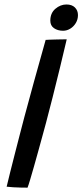

<svg xmlns="http://www.w3.org/2000/svg" viewBox="-20 -837 370 861"><path d="M103.5 4.5Q92.2 4.5 74.8 4.2Q57.4 3.8 39.6 2.8Q21.8 1.9 9.8 0.2Q16.2 -26.9 25.7 -64.9Q35.1 -102.8 46.2 -145.8Q57.2 -188.9 68.3 -231.7Q79.4 -274.5 89.1 -311.6Q108.1 -382.7 132.4 -470.9Q156.8 -559.1 184.7 -658.1Q190.2 -658.6 201.8 -659Q213.4 -659.3 227.8 -659.8Q242.2 -660.2 255.8 -660.4Q269.4 -660.6 279.2 -660.6Q264.8 -599.2 248.6 -532.3Q232.3 -465.4 216.2 -401.6Q200.1 -337.7 186 -284.9Q179.6 -261.3 170.6 -228.4Q161.6 -195.5 151.7 -159.6Q141.8 -123.6 132.3 -90.2Q122.9 -56.9 115.3 -31.7Q107.8 -6.4 103.5 4.5ZM277.9 -816.9Q302.4 -816.9 316 -803.5Q329.6 -790 329.6 -769.4Q329.6 -749.8 320 -733.8Q310.4 -717.9 295.2 -708.5Q280 -699.1 262.9 -699.1Q238.6 -699.1 222.1 -710.7Q205.6 -722.2 205.6 -744.4Q205.6 -778.2 228.3 -797.6Q251 -816.9 277.9 -816.9Z"/></svg>

Font: Grandstander Thin
Style: Italic
Weight: 100
Italic angle: -15°
Designer: Tyler Finck
Foundry: Etcetera Type Co
Version: Version 1.200